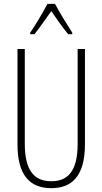

<svg xmlns="http://www.w3.org/2000/svg" viewBox="-20 -969 533 999"><path d="M266 -949H227C204 -905 161 -833 137 -799V-791H159C185 -822 220 -875 247 -911C274 -872 307 -823 335 -791H356V-799C340 -823 291 -902 266 -949ZM422 -218V-714H384V-221C384 -73 329 -26 247 -26C160 -26 109 -79 109 -221V-714H71V-218C71 -60 133 10 247 10C348 10 422 -46 422 -218Z"/></svg>

Font: Noto Sans Ethiopic ExtraCondensed ExtraLight
Style: Regular
Weight: 200
Width: 2
Designer: Monotype Design Team
Foundry: Monotype Imaging Inc.
Version: Version 2.102